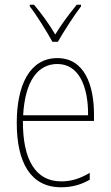

<svg xmlns="http://www.w3.org/2000/svg" viewBox="-20 -783 468 813"><path d="M202 -606H225C251 -651 291 -714 323 -756V-763H305C270 -720 240 -680 214 -637C189 -680 153 -729 124 -763H106V-756C133 -722 176 -653 202 -606ZM223 -537C106 -537 51 -423 51 -263C51 -97 108 10 239 10C287 10 325 -2 360 -22V-51C317 -26 282 -15 239 -15C131 -15 76 -106 77 -271H378V-298C378 -424 337 -537 223 -537ZM223 -512C314 -512 354 -417 353 -295H78C86 -440 140 -512 223 -512Z"/></svg>

Font: Noto Sans Gujarati Condensed Thin
Style: Regular
Weight: 100
Width: 3
Designer: Jelle Bosma - Monotype Design Team, Universal Thirst
Foundry: Monotype Imaging Inc.
Version: Version 2.106